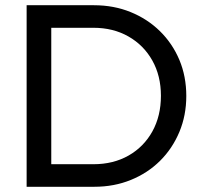

<svg xmlns="http://www.w3.org/2000/svg" viewBox="-20 -714 780 734"><path d="M143.8 0V-86.2H337Q413.5 -86.2 471.8 -119.5Q530 -152.8 562.6 -211.8Q595.2 -270.8 595.2 -348Q595.2 -424.2 562.2 -482.9Q529.2 -541.5 471 -574.6Q412.8 -607.8 337 -607.8H144.8V-694H339.2Q415 -694 479.2 -667.9Q543.5 -641.8 591.4 -594.9Q639.2 -548 665.8 -484.9Q692.2 -421.8 692.2 -347Q692.2 -273.2 665.8 -209.8Q639.2 -146.2 591.9 -99.2Q544.5 -52.2 480.2 -26.1Q416 0 341.2 0ZM81.8 0V-694H176V0Z"/></svg>

Font: Outfit Thin
Style: Regular
Weight: 100
Designer: Rodrigo Fuenzalida
Foundry: fragTYPE
Version: Version 1.100;gftools[0.9.27]